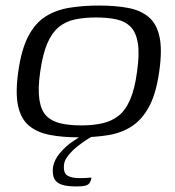

<svg xmlns="http://www.w3.org/2000/svg" viewBox="-20 -488 632 692"><path d="M263 7Q204 7 158.5 -2Q113 -11 84 -35.5Q55 -60 45 -107Q35 -154 46 -231Q57 -309 81.5 -356.5Q106 -404 143.5 -428Q181 -452 230 -460Q279 -468 337 -468Q396 -468 441.5 -459.5Q487 -451 516 -426.5Q545 -402 555 -355Q565 -308 554 -231Q543 -152 518 -105Q493 -58 456 -33.5Q419 -9 370.5 -1Q322 7 263 7ZM272 -36Q315 -36 348.5 -43.5Q382 -51 407 -70.5Q432 -90 449 -129Q466 -168 474 -230Q483 -293 477 -331.5Q471 -370 451.5 -390.5Q432 -411 400.5 -418Q369 -425 326 -425Q284 -425 250.5 -418Q217 -411 192 -390.5Q167 -370 150.5 -331.5Q134 -293 125 -230Q116 -168 122 -129Q128 -90 147 -70.5Q166 -51 198 -43.5Q230 -36 272 -36ZM255 184Q222 184 202.5 177.5Q183 171 175.5 155.5Q168 140 171 114Q176 87 196.5 63Q217 39 241 22.5Q265 6 279 -1H323Q314 2 297 12.5Q280 23 261 38Q242 53 227.5 70.5Q213 88 211 103Q207 135 222.5 144.5Q238 154 267 154Q280 154 288.5 153.5Q297 153 302.5 152.5Q308 152 310 152Q308 163 303.5 170.5Q299 178 288 181Q277 184 255 184Z"/></svg>

Font: Genos
Style: Italic
Weight: 400
Italic angle: -8°
Version: Version 1.010